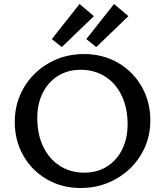

<svg xmlns="http://www.w3.org/2000/svg" viewBox="-20 -936 827 963"><path d="M240 -740 379 -916 451 -855 290 -700ZM413 -740 552 -916 624 -855 463 -700ZM54 -324Q54 -420 100.5 -498Q147 -576 226.5 -620.5Q306 -665 401 -665Q496 -665 572 -621Q648 -577 691 -501Q734 -425 734 -333Q734 -237 687 -159.5Q640 -82 560 -37.5Q480 7 385 7Q290 7 214.5 -37Q139 -81 96.5 -156.5Q54 -232 54 -324ZM620 -313Q620 -394 590.5 -456Q561 -518 507.5 -552Q454 -586 384 -586Q320 -586 271 -555.5Q222 -525 194.5 -470.5Q167 -416 167 -344Q167 -263 196.5 -201Q226 -139 279.5 -104.5Q333 -70 403 -70Q467 -70 516 -100.5Q565 -131 592.5 -186Q620 -241 620 -313Z"/></svg>

Font: Ysabeau SC Semibold
Style: Regular
Weight: 600
Designer: Christian Thalmann (Catharsis Fonts)
Version: Version 0.003